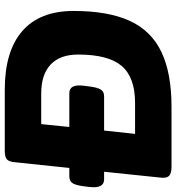

<svg xmlns="http://www.w3.org/2000/svg" viewBox="12 -753 740 806"><g transform="rotate(-90 382.0 -350.0)"><path d="M85 0Q58 0 47.5 -9.5Q37 -19 39 -42L64 -283H32Q-7 -283 0 -344L3 -368Q7 -400 15.5 -414.5Q24 -429 45 -429H80L104 -658Q106 -681 115.5 -690.5Q125 -700 152 -700H408Q570 -700 654.5 -626.5Q739 -553 739 -411Q739 -266 697.5 -175.5Q656 -85 567 -42.5Q478 0 337 0ZM223 -153H353Q460 -153 508 -209Q556 -265 556 -392Q556 -468 514 -507.5Q472 -547 392 -547H264L252 -429H394Q433 -429 425 -368L422 -344Q418 -312 409.5 -297.5Q401 -283 381 -283H237Z"/></g></svg>

Font: Asap Semi Expanded Semi Expanded ExtraBold
Style: Italic
Weight: 800
Width: 6
Italic angle: -6°
Designer: Pablo Cosgaya
Foundry: Omnibus-Type
Version: Version 3.001; ttfautohint (v1.8.4.7-5d5b)